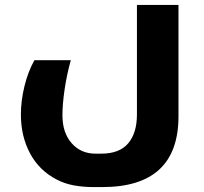

<svg xmlns="http://www.w3.org/2000/svg" viewBox="-20 -519 831 781"><path d="M361 242Q318 242 280 235Q242 228 210 211Q139 174 102 104.5Q65 35 65 -53Q65 -109 79.5 -168.5Q94 -228 120 -274H268Q252 -217 243 -156.5Q234 -96 234 -50Q234 21 271.5 63.5Q309 106 368 106H392Q466 106 501.5 64Q537 22 537 -53V-499H706V-46Q706 242 396 242Z"/></svg>

Font: Noto Kufi Arabic ExtraBold
Style: Regular
Weight: 800
Designer: Monotype Design Team, David Williams, Khaled Hosny
Foundry: Google LLC
Version: Version 2.109; ttfautohint (v1.8.4.7-5d5b)